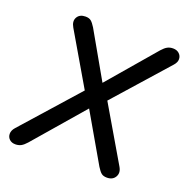

<svg xmlns="http://www.w3.org/2000/svg" viewBox="-128 -832 933 958"><g transform="rotate(20 338.5 -352.5)"><path d="M54 7Q34 7 22 -4.5Q10 -16 10 -33.5Q10 -51 25 -68L288 -364L127 -639Q110 -668 122.5 -690Q135 -712 166 -712Q185 -712 195.5 -703.5Q206 -695 219 -674L358 -430L573 -681Q588 -698 601 -705Q614 -712 631 -712Q651 -712 663.5 -700.5Q676 -689 676.5 -672Q677 -655 662 -638L411 -355L580 -67Q597 -39 584 -16Q571 7 540 7Q521 7 510.5 -1.5Q500 -10 487 -31L339 -287L112 -24Q97 -7 84 0Q71 7 54 7Z"/></g></svg>

Font: Nunito SemiBold
Style: Italic
Weight: 600
Italic angle: -9°
Designer: Vernon Adams
Foundry: Vernon Adams
Version: Version 3.601; ttfautohint (v1.8.2.53-6de2)